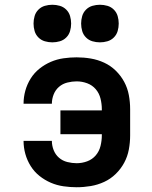

<svg xmlns="http://www.w3.org/2000/svg" viewBox="-20 -779 640 807"><path d="M302 8Q275 8 247 4Q219 0 193.5 -11Q168 -22 146 -39.5Q124 -57 109 -81Q94 -105 86.5 -132Q79 -159 79 -187Q79 -187 79 -187Q79 -187 79 -187H198Q198 -187 198 -187Q198 -187 198 -187Q198 -167 205.5 -148Q213 -129 228 -116Q243 -103 263 -98Q283 -93 302 -93Q325 -93 346.5 -101Q368 -109 382.5 -126Q397 -143 402.5 -165.5Q408 -188 408 -210V-215H234V-315H408V-320Q408 -342 402.5 -364.5Q397 -387 382.5 -404Q368 -421 346.5 -429Q325 -437 302 -437Q283 -437 263 -432Q243 -427 228 -414Q213 -401 205.5 -382Q198 -363 198 -343Q198 -343 198 -343Q198 -343 198 -343H79Q79 -343 79 -343Q79 -343 79 -343Q79 -371 86.5 -398Q94 -425 109 -449Q124 -473 146 -490.5Q168 -508 193.5 -519Q219 -530 247 -534Q275 -538 302 -538Q332 -538 361.5 -533Q391 -528 418 -515.5Q445 -503 466.5 -482Q488 -461 502 -435Q516 -409 521.5 -379.5Q527 -350 527 -320V-210Q527 -180 521.5 -150.5Q516 -121 502 -95Q488 -69 466.5 -48Q445 -27 418 -14.5Q391 -2 361.5 3Q332 8 302 8ZM400 -601Q384 -601 368.5 -605.5Q353 -610 341.5 -621.5Q330 -633 325.5 -648.5Q321 -664 321 -680Q321 -696 325.5 -711.5Q330 -727 341.5 -738.5Q353 -750 368.5 -754.5Q384 -759 400 -759Q416 -759 431.5 -754.5Q447 -750 458.5 -738.5Q470 -727 474.5 -711.5Q479 -696 479 -680Q479 -664 474.5 -648.5Q470 -633 458.5 -621.5Q447 -610 431.5 -605.5Q416 -601 400 -601ZM200 -601Q184 -601 168.5 -605.5Q153 -610 141.5 -621.5Q130 -633 125.5 -648.5Q121 -664 121 -680Q121 -696 125.5 -711.5Q130 -727 141.5 -738.5Q153 -750 168.5 -754.5Q184 -759 200 -759Q216 -759 231.5 -754.5Q247 -750 258.5 -738.5Q270 -727 274.5 -711.5Q279 -696 279 -680Q279 -664 274.5 -648.5Q270 -633 258.5 -621.5Q247 -610 231.5 -605.5Q216 -601 200 -601Z"/></svg>

Font: Iosevka Curly Extended
Style: Bold
Weight: 700
Width: 7
Monospace: yes
Designer: Belleve Invis
Foundry: Belleve Invis
Version: Version 11.1.0; ttfautohint (v1.8.3)